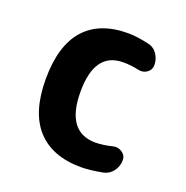

<svg xmlns="http://www.w3.org/2000/svg" viewBox="-103 -625 706 730"><g transform="rotate(20 250.0 -260.0)"><path d="M387.7 -106.4Q406.2 -111.3 423.3 -100.1Q440.4 -88.9 440.4 -70.3Q440.4 -44.9 425.8 -24.9Q411.1 -4.9 386.7 0Q335 9.8 299.8 9.8Q183.6 9.8 121.6 -57.6Q59.6 -125 59.6 -259.8Q59.6 -394.5 119.6 -462.4Q179.7 -530.3 294.9 -530.3Q330.1 -530.3 377.9 -519.5Q402.3 -514.6 416 -494.6Q429.7 -474.6 429.7 -450.2Q429.7 -430.7 413.6 -419.4Q397.5 -408.2 377 -413.1Q347.7 -419.9 315.4 -419.9Q200.2 -419.9 200.2 -259.8Q200.2 -96.7 320.3 -96.7Q353.5 -97.7 387.7 -106.4Z"/></g></svg>

Font: Rounded Mgen+ 1m bold
Style: Bold
Weight: 700
Designer: [Source Han Sans]
Ryoko NISHIZUKA  (kana & ideographs); Paul D. Hunt (Latin, Greek & Cyrillic); Wenlong ZHANG  (bopomofo
Version: Version 1.059.20150602